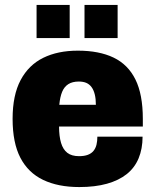

<svg xmlns="http://www.w3.org/2000/svg" viewBox="-20 -745 628 777"><path d="M301 12Q215 12 154.5 -17Q94 -46 62.5 -106.5Q31 -167 31 -264Q31 -360 63.5 -421Q96 -482 155 -511Q214 -540 295 -540Q381 -540 439.5 -512Q498 -484 528 -423.5Q558 -363 558 -264V-233H219Q219 -194 227 -167Q235 -140 252.5 -126.5Q270 -113 300 -113Q321 -113 335.5 -118.5Q350 -124 358.5 -134.5Q367 -145 370.5 -159.5Q374 -174 374 -192H557Q557 -143 541 -104.5Q525 -66 493 -40.5Q461 -15 413 -1.5Q365 12 301 12ZM220 -321H368Q368 -345 363.5 -363Q359 -381 350.5 -392.5Q342 -404 329.5 -409.5Q317 -415 299 -415Q273 -415 256.5 -404.5Q240 -394 231.5 -373.5Q223 -353 220 -321ZM128 -591V-725H262V-591ZM322 -591V-725H456V-591Z"/></svg>

Font: Archivo SemiCondensed Black
Style: Regular
Weight: 900
Width: 4
Designer: Hector Gatti
Foundry: Omnibus-Type
Version: Version 2.001